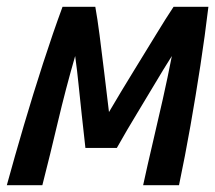

<svg xmlns="http://www.w3.org/2000/svg" viewBox="-47 -542 630 562"><path d="M-27 0Q-4 -84 23 -175.5Q50 -267 79 -356.5Q108 -446 136 -522H232Q238 -489 244.5 -439Q251 -389 258 -330.5Q265 -272 272 -214Q309 -277 344.5 -334.5Q380 -392 409.5 -440.5Q439 -489 461 -522H563Q553 -438 539.5 -350Q526 -262 510.5 -174Q495 -86 477 0H372Q385 -60 400 -123.5Q415 -187 429.5 -251.5Q444 -316 456 -378Q430 -337 405.5 -295.5Q381 -254 353.5 -209Q326 -164 295 -109H203Q197 -164 192 -208.5Q187 -253 183 -294Q179 -335 173 -378Q145 -281 122.5 -185.5Q100 -90 77 0Z"/></svg>

Font: Ubuntu Sans Mono Medium
Style: Italic
Weight: 500
Italic angle: -13.5°
Monospace: yes
Designer: Dalton Maag Ltd
Foundry: Dalton Maag Ltd
Version: Version 1.006